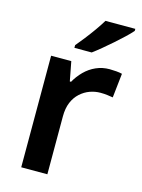

<svg xmlns="http://www.w3.org/2000/svg" viewBox="-116 -834 666 901"><g transform="rotate(15 217.0 -383.0)"><path d="M360 -552Q375 -552 392.5 -550.5Q410 -549 421 -546L408 -428Q396 -430 380.5 -432Q365 -434 347 -434Q321 -434 296 -425Q271 -416 250 -397Q229 -378 217 -349.5Q205 -321 205 -281V0H78V-542H176L194 -448H200Q216 -477 240 -501Q264 -525 294.5 -538.5Q325 -552 360 -552ZM427 -756Q415 -742 394 -722Q373 -702 348.5 -680.5Q324 -659 300.5 -639.5Q277 -620 258 -606H174V-619Q190 -638 210 -663.5Q230 -689 249.5 -716.5Q269 -744 282 -766H427Z"/></g></svg>

Font: Noto Sans Khmer SemiBold
Style: Regular
Weight: 600
Version: Version 2.003